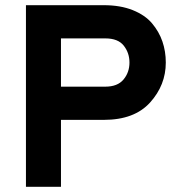

<svg xmlns="http://www.w3.org/2000/svg" viewBox="-20 -720 679 740"><path d="M80 -700H380Q444 -700 491.5 -681Q539 -662 566 -630Q593 -598 606 -560Q619 -522 619 -479Q619 -392 558.5 -325Q498 -258 380 -258H215V0H80ZM386 -386Q433 -386 456 -413.5Q479 -441 479 -479Q479 -516 457 -544Q435 -572 386 -572H215V-386Z"/></svg>

Font: OVRPSS Recut ExtraBold
Style: Regular
Weight: 800
Designer: Giant Group
Foundry: Giant Group
Version: Version 1.001;hotconv 1.0.109;makeotfexe 2.5.65596